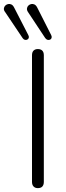

<svg xmlns="http://www.w3.org/2000/svg" viewBox="-73 -964 338 990"><path d="M122 6Q108 6 100 -2.5Q92 -11 92 -26V-679Q92 -695 100 -703Q108 -711 122 -711Q137 -711 145 -703Q153 -695 153 -679V-26Q153 -11 145.5 -2.5Q138 6 122 6ZM160 -768 72 -901Q65 -911 66 -920Q67 -929 73 -935Q79 -941 87.5 -943Q96 -945 104.5 -941Q113 -937 119 -925L191 -783Q195 -775 193 -768.5Q191 -762 185 -759.5Q179 -757 172.5 -758.5Q166 -760 160 -768ZM44 -767 -46 -901Q-54 -911 -53 -920Q-52 -929 -46 -935Q-40 -941 -31.5 -943Q-23 -945 -14.5 -941Q-6 -937 0 -925L73 -783Q77 -776 75.5 -769.5Q74 -763 68 -760Q62 -757 55.5 -758.5Q49 -760 44 -767Z"/></svg>

Font: Nunito ExtraLight Light
Style: Regular
Weight: 300
Version: Version 3.602